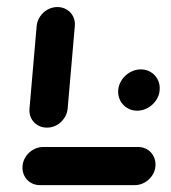

<svg xmlns="http://www.w3.org/2000/svg" viewBox="-20 -539 499 559"><path d="M432.6 -55.6Q431.5 -40.4 422.8 -27.6Q414.1 -14.8 400.7 -7.4Q387.4 0 372.2 0H96.3Q81.1 0 69.1 -7.4Q57 -14.8 50.7 -27.6Q44.4 -40.4 45.6 -55.6Q46.7 -70.7 55.4 -83.5Q64.1 -96.3 77.4 -103.7Q90.7 -111.1 105.9 -111.1H381.9Q397 -111.1 409.1 -103.7Q421.1 -96.3 427.4 -83.5Q433.7 -70.7 432.6 -55.6ZM116.7 -167.4Q101.5 -167.4 89.3 -174.8Q77 -182.2 70.7 -195Q64.4 -207.8 65.9 -223L86.7 -463Q88.1 -478.1 96.7 -490.9Q105.2 -503.7 118.5 -511.1Q131.9 -518.5 147 -518.5Q162.2 -518.5 174.4 -511.1Q186.7 -503.7 193 -490.9Q199.3 -478.1 197.8 -463L177 -223Q175.6 -207.8 167 -195Q158.5 -182.2 145.2 -174.8Q131.9 -167.4 116.7 -167.4ZM324.1 -276.7Q325.6 -293 335 -306.9Q344.4 -320.7 359.1 -328.9Q373.7 -337 390 -337Q406.3 -337 419.4 -328.9Q432.6 -320.7 439.4 -306.9Q446.3 -293 444.8 -276.7Q443.7 -260.4 434.3 -246.7Q424.8 -233 410.2 -224.8Q395.6 -216.7 379.3 -216.7Q363 -216.7 349.8 -224.8Q336.7 -233 329.8 -246.7Q323 -260.4 324.1 -276.7Z"/></svg>

Font: 26F Galaxy Sans Oblique
Style: Regular
Weight: 400
Italic angle: -5°
Designer: C₂₉H₂₅N₃O₅
Version: Version 1.200;FEAKit 1.0